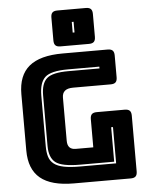

<svg xmlns="http://www.w3.org/2000/svg" viewBox="-62 -1010 832 1060"><g transform="rotate(-5 354.0 -479.5)"><path d="M619 0H304Q179 0 118.5 -50Q58 -100 58 -204V-516Q58 -620 118.5 -670Q179 -720 304 -720H554Q573 -720 581.5 -711.5Q590 -703 590 -684V-563Q590 -544 581.5 -535.5Q573 -527 554 -527H346Q315 -527 300 -514.5Q285 -502 285 -477V-238Q285 -213 296.5 -201Q308 -189 331 -189H428V-345Q428 -364 436.5 -372.5Q445 -381 464 -381H619Q638 -381 646.5 -372.5Q655 -364 655 -345V-36Q655 -17 646.5 -8.5Q638 0 619 0ZM347 -90H546V-291H536V-100H347Q246 -100 211.5 -127Q177 -154 177 -219V-499Q177 -565 208 -592.5Q239 -620 327 -620H500V-630H327Q231 -630 199 -600Q167 -570 167 -499V-219Q167 -184 174.5 -159.5Q182 -135 202 -119.5Q222 -104 257 -97Q292 -90 347 -90ZM454 -760H296Q277 -760 268.5 -768.5Q260 -777 260 -796V-923Q260 -942 268.5 -950.5Q277 -959 296 -959H454Q473 -959 481.5 -950.5Q490 -942 490 -923V-796Q490 -777 481.5 -768.5Q473 -760 454 -760ZM380 -830V-889H370V-830Z"/></g></svg>

Font: Bungee Inline
Style: Regular
Weight: 400
Version: Version 1.000;PS 1.0;hotconv 1.0.72;makeotf.lib2.5.5900